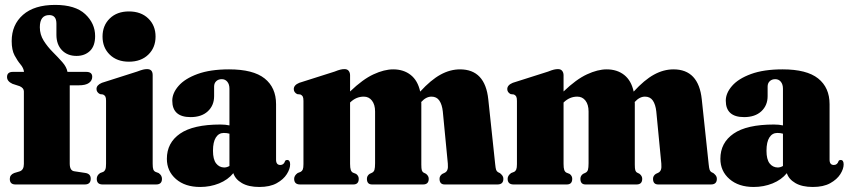

<svg xmlns="http://www.w3.org/2000/svg" viewBox="-20 -734 3377 764"><path d="M257.5 -83Q257.5 -55 275.5 -52.5L318.5 -46Q341 -43 341 -23Q341 0 317.5 0H41.5Q19 0 19 -22Q19 -38.5 36.5 -45.5L58 -52Q75 -57.5 75 -81.5V-370.5Q75 -383.5 58.5 -391L29.5 -400.5Q8 -410.5 8 -427.5Q8 -448 31.5 -448H75.5Q74 -463 61.8 -477.5Q49.5 -492 38 -513.5Q26.5 -535 26.5 -570.5Q26.5 -635.5 71.5 -675Q116.5 -714.5 199.5 -714.5Q279.5 -714.5 319 -677.8Q358.5 -641 358.5 -590.5Q358.5 -551 337.8 -531.2Q317 -511.5 284.5 -511.5Q248.5 -511.5 226.5 -534.2Q204.5 -557 204.5 -595.5V-640Q204.5 -674 176 -674Q138.5 -674 138.5 -625.5Q138.5 -596.5 153.8 -572.2Q169 -548 190 -527Q211 -506 228 -486.8Q245 -467.5 248.5 -448H323Q347 -448 347 -428.5Q347 -413.5 334 -404Q321 -394.5 293 -394.5H257.5ZM493 -488.5Q445.5 -488.5 416.8 -516.5Q388 -544.5 388 -588.5Q388 -632.5 416.8 -660.5Q445.5 -688.5 493 -688.5Q541 -688.5 570 -660.5Q599 -632.5 599 -588.5Q599 -544.5 570 -516.5Q541 -488.5 493 -488.5ZM587.5 -435V-82.5Q587.5 -66.5 590 -59.8Q592.5 -53 599 -50L611 -45.5Q624.5 -36.5 624.5 -22.5Q624.5 0 601.5 0H388Q365 0 365 -22.5Q365 -36.5 378.5 -45.5L390.5 -50Q396.5 -53 399.2 -59.8Q402 -66.5 402 -82.5V-333.5Q402 -345 399.2 -350Q396.5 -355 390 -358L378 -359.5Q364 -366.5 364 -380Q364 -395.5 385.5 -404.5L525 -449Q541 -455 549.2 -457Q557.5 -459 565.5 -459Q587.5 -459 587.5 -435Z M644 -102Q644 -166 696.5 -202.2Q749 -238.5 857 -238.5Q877.5 -238.5 893 -235V-381Q893 -398.5 884.5 -408.8Q876 -419 862.5 -419Q849 -419 840.5 -411Q832 -403 832 -389.5V-351.5Q832 -314.5 807 -291.2Q782 -268 738.5 -268Q665.5 -268 665.5 -333.5Q665.5 -363.5 690.5 -392.2Q715.5 -421 766 -439.5Q816.5 -458 891.5 -458Q987.5 -458 1033 -421.8Q1078.5 -385.5 1078.5 -319.5V-98.5Q1078.5 -77.5 1095.5 -77.5Q1109.5 -77.5 1114.5 -93.5Q1117 -97.5 1122.5 -97.5Q1134.5 -97.5 1134.5 -80Q1134.5 -62 1121.2 -41Q1108 -20 1081 -5Q1054 10 1012 10Q969 10 942.5 -5.5Q916 -21 908.5 -45Q887 -18.5 851.8 -4.2Q816.5 10 776.5 10Q716.5 10 680.2 -21.5Q644 -53 644 -102ZM827.5 -134Q827.5 -100 839.8 -84Q852 -68 872 -67.5Q882.5 -67.5 893 -73.5V-202Q883.5 -205 870.5 -205Q850.5 -205 839 -187Q827.5 -169 827.5 -134Z M1373 -434.5V-370Q1423.5 -418.5 1466.2 -438.2Q1509 -458 1544.5 -458Q1586 -458 1614.2 -435.8Q1642.5 -413.5 1652 -369.5Q1694.5 -416 1732.8 -437Q1771 -458 1810.5 -458Q1910.5 -458 1923 -338.5L1950.5 -80Q1952 -64.5 1954.2 -58.2Q1956.5 -52 1961.5 -49L1969.5 -45Q1975.5 -40 1979.2 -35Q1983 -30 1983 -22.5Q1983 0 1959.5 0H1749.5Q1729 0 1729 -22.5Q1729 -34.5 1740 -42L1749.5 -46.5Q1757 -50 1760.2 -58.2Q1763.5 -66.5 1762 -83L1742 -290.5Q1739 -318 1728.2 -333.8Q1717.5 -349.5 1697 -349.5Q1675.5 -349.5 1656.5 -328.5L1656 -328Q1656.5 -326.5 1656.5 -324.5V-79Q1656.5 -63 1658.5 -56.5Q1660.5 -50 1666 -47L1675 -42.5Q1686 -34 1686 -22.5Q1686 0 1663.5 0H1460.5Q1440 0 1440 -22.5Q1440 -34.5 1450.5 -42L1460 -46.5Q1467.5 -50 1470 -58.2Q1472.5 -66.5 1472.5 -84.5V-290.5Q1472.5 -317.5 1460.2 -333.5Q1448 -349.5 1427.5 -349.5Q1397.5 -349.5 1374 -327L1373 -326V-82Q1373 -65.5 1375.8 -57.8Q1378.5 -50 1384.5 -47L1397 -42Q1407.5 -34.5 1407.5 -22.5Q1407.5 0 1386 0H1174Q1150.5 0 1150.5 -22.5Q1150.5 -35.5 1164.5 -45.5L1176 -50Q1182 -53 1184.8 -59.5Q1187.5 -66 1187.5 -81V-332.5Q1187.5 -344.5 1184.8 -349.8Q1182 -355 1175.5 -358L1162.5 -359.5Q1149 -366.5 1149 -379.5Q1149 -395.5 1171 -404.5L1311 -449Q1326 -455 1334.5 -457Q1343 -459 1351 -459Q1362 -459 1367.5 -452Q1373 -445 1373 -434.5Z M2222.5 -434.5V-370Q2273 -418.5 2315.8 -438.2Q2358.5 -458 2394 -458Q2435.5 -458 2463.8 -435.8Q2492 -413.5 2501.5 -369.5Q2544 -416 2582.2 -437Q2620.5 -458 2660 -458Q2760 -458 2772.5 -338.5L2800 -80Q2801.5 -64.5 2803.8 -58.2Q2806 -52 2811 -49L2819 -45Q2825 -40 2828.8 -35Q2832.5 -30 2832.5 -22.5Q2832.5 0 2809 0H2599Q2578.5 0 2578.5 -22.5Q2578.5 -34.5 2589.5 -42L2599 -46.5Q2606.5 -50 2609.8 -58.2Q2613 -66.5 2611.5 -83L2591.5 -290.5Q2588.5 -318 2577.8 -333.8Q2567 -349.5 2546.5 -349.5Q2525 -349.5 2506 -328.5L2505.5 -328Q2506 -326.5 2506 -324.5V-79Q2506 -63 2508 -56.5Q2510 -50 2515.5 -47L2524.5 -42.5Q2535.5 -34 2535.5 -22.5Q2535.5 0 2513 0H2310Q2289.5 0 2289.5 -22.5Q2289.5 -34.5 2300 -42L2309.5 -46.5Q2317 -50 2319.5 -58.2Q2322 -66.5 2322 -84.5V-290.5Q2322 -317.5 2309.8 -333.5Q2297.5 -349.5 2277 -349.5Q2247 -349.5 2223.5 -327L2222.5 -326V-82Q2222.5 -65.5 2225.2 -57.8Q2228 -50 2234 -47L2246.5 -42Q2257 -34.5 2257 -22.5Q2257 0 2235.5 0H2023.5Q2000 0 2000 -22.5Q2000 -35.5 2014 -45.5L2025.5 -50Q2031.5 -53 2034.2 -59.5Q2037 -66 2037 -81V-332.5Q2037 -344.5 2034.2 -349.8Q2031.5 -355 2025 -358L2012 -359.5Q1998.5 -366.5 1998.5 -379.5Q1998.5 -395.5 2020.5 -404.5L2160.5 -449Q2175.5 -455 2184 -457Q2192.5 -459 2200.5 -459Q2211.5 -459 2217 -452Q2222.5 -445 2222.5 -434.5Z M2846.5 -102Q2846.5 -166 2899 -202.2Q2951.5 -238.5 3059.5 -238.5Q3080 -238.5 3095.5 -235V-381Q3095.5 -398.5 3087 -408.8Q3078.5 -419 3065 -419Q3051.5 -419 3043 -411Q3034.5 -403 3034.5 -389.5V-351.5Q3034.5 -314.5 3009.5 -291.2Q2984.5 -268 2941 -268Q2868 -268 2868 -333.5Q2868 -363.5 2893 -392.2Q2918 -421 2968.5 -439.5Q3019 -458 3094 -458Q3190 -458 3235.5 -421.8Q3281 -385.5 3281 -319.5V-98.5Q3281 -77.5 3298 -77.5Q3312 -77.5 3317 -93.5Q3319.5 -97.5 3325 -97.5Q3337 -97.5 3337 -80Q3337 -62 3323.8 -41Q3310.5 -20 3283.5 -5Q3256.5 10 3214.5 10Q3171.5 10 3145 -5.5Q3118.5 -21 3111 -45Q3089.5 -18.5 3054.2 -4.2Q3019 10 2979 10Q2919 10 2882.8 -21.5Q2846.5 -53 2846.5 -102ZM3030 -134Q3030 -100 3042.2 -84Q3054.5 -68 3074.5 -67.5Q3085 -67.5 3095.5 -73.5V-202Q3086 -205 3073 -205Q3053 -205 3041.5 -187Q3030 -169 3030 -134Z"/></svg>

Font: Fraunces 144pt S050 Black
Style: Regular
Weight: 900
Version: Version 1.000; ttfautohint (v1.8.3)